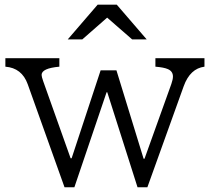

<svg xmlns="http://www.w3.org/2000/svg" viewBox="-20 -788 900 818"><path d="M268.6 -620.1 396 -768.1H477.5L605 -620.1H543L436.5 -712.9L330.6 -620.1ZM2.9 -503.9V-540H232.9V-503.9Q157.2 -497.1 157.2 -468.8Q157.2 -461.4 164.1 -441.9L280.8 -113.8H285.2L408.7 -488.3H476.1L591.8 -111.8H595.7L710 -430.2Q716.8 -449.7 716.8 -461.9Q716.8 -484.4 694.8 -493.7Q678.2 -501 642.1 -503.9V-540H851.1V-503.9Q790 -496.1 762.7 -420.9L607.9 9.8H565.9L437 -395H434.1L296.9 9.8H254.9L98.1 -429.2Q73.2 -498.5 2.9 -503.9Z"/></svg>

Font: BIZ UDPMincho
Style: Regular
Weight: 400
Designer: TypeBank Co., Ltd.
Foundry: Morisawa Inc.
Version: Version 1.06